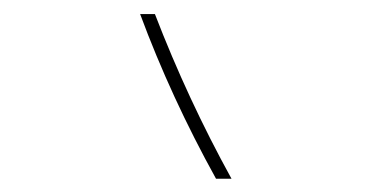

<svg xmlns="http://www.w3.org/2000/svg" viewBox="-20 -830 540 279"><path d="M205.1 -809.6Q252.9 -685.5 316.4 -570.3H293.9Q228.5 -688.5 183.6 -809.6Z"/></svg>

Font: Mgen+ 1mn thin
Style: Regular
Weight: 100
Designer: [Source Han Sans]
Ryoko NISHIZUKA  (kana & ideographs); Paul D. Hunt (Latin, Greek & Cyrillic); Wenlong ZHANG  (bopomofo
Version: Version 1.059.20150602